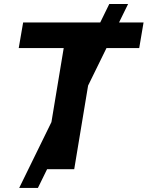

<svg xmlns="http://www.w3.org/2000/svg" viewBox="-20 -839 732 952"><path d="M75.2 92.8 521.9 -819.3H615.2L168 92.8ZM72.9 -600.8 94.7 -727.5H691.8L670.3 -600.8H447.7L348 0H196.3L295.9 -600.8Z"/></svg>

Font: Inter Tight
Style: Italic
Weight: 400
Italic angle: -9.39999°
Designer: Rasmus Andersson
Foundry: rsms
Version: Version 3.002